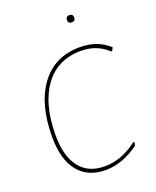

<svg xmlns="http://www.w3.org/2000/svg" viewBox="-151 -904 811 997"><g transform="rotate(-20 255.0 -405.5)"><path d="M335 -796Q335 -816 355 -816Q375 -816 375 -796Q375 -776 355 -776Q335 -776 335 -796ZM350 -641Q446 -641 510 -582L501 -565H494Q435 -621 348 -621Q218 -621 146.5 -523Q75 -425 75 -253Q75 -138 122.5 -76.5Q170 -15 261 -15Q355 -15 441 -82L448 -80L444 -62Q352 5 260 5Q160 5 107.5 -61.5Q55 -128 55 -251Q55 -433 132.5 -537Q210 -641 350 -641Z"/></g></svg>

Font: Alegreya Sans SC Thin
Style: Italic
Weight: 100
Italic angle: -7°
Designer: Juan Pablo del Peral
Foundry: Huerta Tipografica
Version: Version 2.007